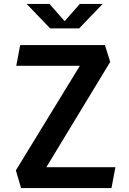

<svg xmlns="http://www.w3.org/2000/svg" viewBox="-20 -960 660 980"><path d="M87.5 0H549L569 -106.5H216.5L542.5 -644L515.5 -730H83L63 -624H387.5L61 -90.5ZM116 -940H232.5L310 -852L387.5 -940H504L384 -815H236Z"/></svg>

Font: Monaspace Krypton SemiBold
Style: Regular
Weight: 600
Designer: Riley Cran & the Lettermatic Team
Foundry: Lettermatic
Version: Version 1.200 (Monaspace Krypton)